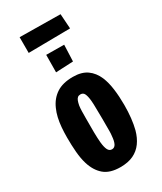

<svg xmlns="http://www.w3.org/2000/svg" viewBox="-214 -927 855 1014"><g transform="rotate(-30 213.5 -420.5)"><path d="M207 10Q143 10 108 -20Q73 -50 57 -103Q47 -136 43.5 -177.5Q40 -219 40 -266Q40 -299 42.5 -328.5Q45 -358 51 -384Q57 -410 67 -432Q87 -478 125.5 -503.5Q164 -529 226 -529Q279 -529 311.5 -506Q344 -483 362 -441Q376 -407 382 -362Q388 -317 388 -265Q388 -223 384 -186.5Q380 -150 372 -119Q361 -79 340 -50Q319 -21 286.5 -5.5Q254 10 207 10ZM215 -94Q231 -94 239 -110Q247 -126 249 -154Q251 -168 251 -184Q251 -200 251 -218.5Q251 -237 251 -259Q250 -295 250 -323.5Q250 -352 248 -372Q245 -401 238 -415Q231 -429 215 -429Q204 -429 197.5 -423.5Q191 -418 187 -407.5Q183 -397 180 -381Q178 -367 177.5 -348.5Q177 -330 177 -307.5Q177 -285 177 -259Q177 -238 177 -219.5Q177 -201 178 -185.5Q179 -170 180 -156Q183 -126 191 -110Q199 -94 215 -94ZM88 -755V-851L336 -848L342 -758ZM162 -594 163 -700 272 -699 268 -599Z"/></g></svg>

Font: Truculenta Black
Style: Regular
Weight: 900
Version: Version 1.002